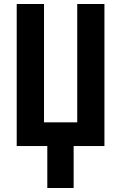

<svg xmlns="http://www.w3.org/2000/svg" viewBox="-20 -734 609 965"><path d="M504.9 0H350.1V210.9H217.8V0H64V-713.9H201.2V-119.1H368.2V-713.9H504.9Z"/></svg>

Font: Open Sans Condensed
Style: Regular
Weight: 400
Width: 3
Designer: Monotype Design Team
Foundry: Monotype Imaging Inc.
Version: Version 3.000